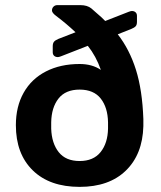

<svg xmlns="http://www.w3.org/2000/svg" viewBox="-20 -720 627 750"><path d="M291 10Q174 10 108 -54.5Q42 -119 42 -231Q42 -304 72.5 -358Q103 -412 159.5 -441Q216 -470 291 -470Q340 -470 374 -447Q355 -501 323 -541L218 -500Q210 -497 206 -497Q197 -497 191.5 -502Q186 -507 186 -516V-539Q186 -551 191 -557Q196 -563 208 -568L275 -594Q239 -628 199 -658Q183 -670 183 -679Q183 -688 189 -694Q195 -700 204 -700H294Q321 -700 337 -687L354 -672Q380 -650 391 -638L483 -674Q491 -677 495 -677Q504 -677 509.5 -672Q515 -667 515 -658V-635Q515 -623 510 -617.5Q505 -612 493 -607L440 -586Q486 -527 511 -447.5Q536 -368 540 -255V-227Q537 -117 471.5 -53.5Q406 10 291 10ZM291 -91Q345 -91 373 -126Q401 -161 402 -218V-242Q401 -300 373.5 -335Q346 -370 291 -370Q236 -370 208.5 -335Q181 -300 180 -242V-217Q182 -160 209.5 -125.5Q237 -91 291 -91Z"/></svg>

Font: Rubik AZ
Style: Regular
Weight: 500
Designer: Hubert and Fischer
Foundry: Hubert & Fischer
Version: Version 2.000